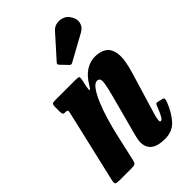

<svg xmlns="http://www.w3.org/2000/svg" viewBox="-251 -877 977 977"><g transform="rotate(-45 237.0 -388.5)"><path d="M77 -520H220Q241.5 -520 245 -516Q248.5 -512 245 -494L237 -459Q232 -432 236.2 -432Q240.5 -432 252.5 -452Q278 -494.5 309 -514.2Q340 -534 376.5 -534Q412.5 -534 437.8 -517.2Q463 -500.5 468.5 -458.8Q474 -417 451 -341L381.5 -110.5Q379 -103.5 376.8 -90.8Q374.5 -78 374.5 -75Q374.5 -64.5 380.5 -64.5Q389 -64.5 398.2 -81.5Q407.5 -98.5 419.5 -129Q424 -141 427 -144Q430 -147 439.5 -144.5L466.5 -138Q475.5 -135.5 475.2 -129.8Q475 -124 470 -109Q448 -53.5 416.2 -19.2Q384.5 15 332 15Q279 15 254.5 -5Q230 -25 230 -61.5Q230 -72 232.5 -85Q235 -98 238 -108.5L294.5 -320Q310 -376 314 -407.8Q318 -439.5 295.5 -439.5Q279.5 -439.5 262.2 -415.8Q245 -392 228.2 -352.2Q211.5 -312.5 197 -263.8Q182.5 -215 171.5 -165.5L140.5 -28Q137 -12 132 -6Q127 0 108 0H22.5Q-3 0 -7.8 -4.8Q-12.5 -9.5 -8 -29.5L83 -421Q86 -434 82.8 -437Q79.5 -440 71 -440H68Q56 -440 53.2 -445.2Q50.5 -450.5 50.5 -465V-495Q50.5 -512 55.2 -516Q60 -520 77 -520ZM428 -765Q448.5 -737 443 -711Q437.5 -685 412 -671L271 -593.5Q261 -587.5 253.5 -595.5L217 -633.5Q208.5 -642.5 217 -650.5L324.5 -770.5Q338 -786 358 -790Q378 -794 397.2 -787.5Q416.5 -781 428 -765Z"/></g></svg>

Font: Besley* Condensed
Style: Bold Italic
Weight: 700
Width: 3
Italic angle: -13°
Designer: Owen Earl
Foundry: indestructible type*
Version: Version 3.000; ttfautohint (v1.8.3)